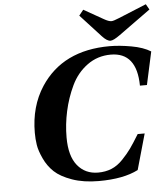

<svg xmlns="http://www.w3.org/2000/svg" viewBox="-61 -970 908 1039"><g transform="rotate(-5 393.5 -450.5)"><path d="M406 -886 430 -916 536 -856Q562 -841 577 -841Q588 -841 619 -854L770 -916L787 -886L615 -762Q579 -736 563 -736Q544 -736 518 -764ZM111 -275Q111 -418 180 -524Q300 -707 555 -707Q608 -707 672.5 -695.5Q737 -684 777 -659L738 -480H700Q698 -661 557 -661Q485 -661 429 -620Q373 -579 342 -513.5Q311 -448 295.5 -377Q280 -306 280 -235Q280 -134 322 -82.5Q364 -31 434 -31Q474 -31 507 -44.5Q540 -58 569 -88.5Q598 -119 616.5 -145Q635 -171 665 -220H703L648 -26Q568 15 434 15Q351 15 289 -7Q227 -29 194 -60Q161 -91 141 -134Q121 -177 116 -209Q111 -241 111 -275Z"/></g></svg>

Font: Heuristica
Style: Bold Italic
Weight: 700
Italic angle: -13°
Version: Version 1.0.2